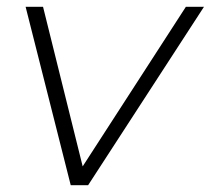

<svg xmlns="http://www.w3.org/2000/svg" viewBox="-20 -542 617 562"><path d="M577 -522 238 0H187L55 -522H106L222 -55L524 -522Z"/></svg>

Font: Idrija
Style: Italic
Weight: 300
Italic angle: -11.3°
Designer: Julieta Ulanovsky
Foundry: Julieta Ulanovsky
Version: Version 7.200